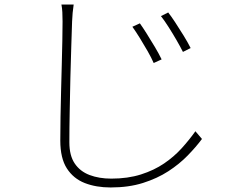

<svg xmlns="http://www.w3.org/2000/svg" viewBox="-20 -780 1040 847"><path d="M597 -677Q608 -662 626 -633.5Q644 -605 662.5 -574Q681 -543 693 -518L658 -502Q648 -525 631.5 -554Q615 -583 597 -612Q579 -641 564 -662ZM722 -725Q734 -710 752.5 -682Q771 -654 790 -623Q809 -592 821 -568L787 -551Q776 -573 759 -602.5Q742 -632 723.5 -661Q705 -690 690 -709ZM305 -760Q302 -741 300.5 -723.5Q299 -706 298 -685Q297 -642 294.5 -577Q292 -512 290.5 -438Q289 -364 287.5 -289.5Q286 -215 286 -152Q286 -94 309.5 -59Q333 -24 375 -8Q417 8 471 8Q544 8 602 -10.5Q660 -29 704 -59Q748 -89 781.5 -126Q815 -163 842 -201L871 -167Q845 -132 808 -94Q771 -56 722.5 -24.5Q674 7 611 27Q548 47 468 47Q404 47 354 27.5Q304 8 275 -37Q246 -82 246 -160Q246 -208 247 -264.5Q248 -321 249.5 -379.5Q251 -438 252.5 -494.5Q254 -551 255 -600.5Q256 -650 256 -685Q256 -707 255 -726Q254 -745 251 -760Z"/></svg>

Font: Noto Sans KR ExtraLight
Style: Regular
Weight: 250
Designer: Ryoko NISHIZUKA  (kana, bopomofo & ideographs); Paul D. Hunt (Latin, Greek & Cyrillic); Sandoll Communications , Soo-you
Foundry: Adobe
Version: Version 2.004-H2;hotconv 1.0.118;makeotfexe 2.5.65603